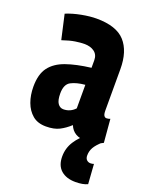

<svg xmlns="http://www.w3.org/2000/svg" viewBox="-144 -628 704 912"><g transform="rotate(20 208.5 -172.0)"><path d="M11 -148Q11 -211 37.5 -246Q64 -281 115 -299Q166 -317 240 -326V-364Q240 -392 220.5 -406.5Q201 -421 170 -421Q151 -421 124.5 -417Q98 -413 60 -400L32 -524Q66 -538 108 -546Q150 -554 183 -554Q284 -554 327.5 -505.5Q371 -457 371 -367V-159Q371 -139 376 -132Q381 -125 388 -125Q399 -125 407 -129L417 -11Q402 -2 383 4Q364 10 337 10Q302 10 281 -2.5Q260 -15 250 -40Q225 -17 198.5 -3.5Q172 10 131 10Q89 10 63 -12Q37 -34 24 -69.5Q11 -105 11 -148ZM142 -161Q142 -126 153 -110.5Q164 -95 181 -95Q216 -95 240 -121V-240Q196 -236 169 -221.5Q142 -207 142 -161ZM353 210Q307 210 280 186.5Q253 163 253 117Q253 75 275.5 40Q298 5 334 -20L410 -10Q384 13 373.5 31.5Q363 50 363 72Q363 87 371 94.5Q379 102 390 102Q400 102 407 99L414 199Q391 210 353 210Z"/></g></svg>

Font: Georama Condensed
Style: Bold
Weight: 700
Width: 3
Designer: Jean-Baptiste Levee
Foundry: Production Type
Version: Version 1.000